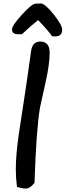

<svg xmlns="http://www.w3.org/2000/svg" viewBox="-20 -1040 382 1118"><path d="M213 -414Q191 -285 181 24Q156 58 129 58Q113 58 79 49Q72 -5 72 -51Q72 -137 89 -256Q105 -357 120 -459Q133 -542 161 -742Q168 -798 214 -798Q269 -798 269 -734Q269 -668 248 -573Q214 -419 213 -414ZM303 -828Q301 -828 283 -829Q265 -857 202 -923Q169 -898 108 -841H90Q72 -840 61 -846Q50 -852 50 -869Q50 -891 108 -955Q166 -1019 189 -1019Q193 -1019 203 -1019Q212 -1020 217 -1020Q241 -1020 293 -956Q342 -893 342 -868Q342 -828 303 -828Z"/></svg>

Font: Wortlaut AH
Style: SemiBold
Weight: 600
Designer: Andreas Höfeld
Foundry: Fontgrube AH
Version: Version 2.59